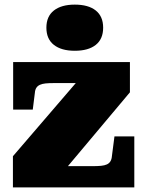

<svg xmlns="http://www.w3.org/2000/svg" viewBox="-20 -812 627 832"><path d="M255 -69 242 -92H381Q403 -92 418 -93.5Q433 -95 443 -99.5Q453 -104 458.5 -113Q464 -122 465 -136L476 -221H562V0H36V-135L329 -476L404 -452H214Q192 -452 177.5 -450.5Q163 -449 153 -444.5Q143 -440 137.5 -431.5Q132 -423 131 -409L122 -337H37V-543H543V-412ZM304 -592Q246 -592 213.5 -617.5Q181 -643 181 -692Q181 -741 213.5 -766.5Q246 -792 304 -792Q363 -792 395 -766.5Q427 -741 427 -692Q427 -643 395 -617.5Q363 -592 304 -592Z"/></svg>

Font: Roboto Serif 20pt Black
Style: Regular
Weight: 900
Version: Version 1.008